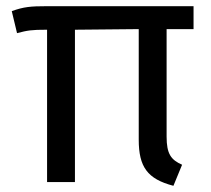

<svg xmlns="http://www.w3.org/2000/svg" viewBox="-20 -588 680 620"><path d="M605 -494V-568H130C80 -568 56 -566 18 -552L35 -481C69 -490 83 -492 129 -492H132V0H222V-492L428 -494V-137C428 -49 456 -10 540 12L568 -56C532 -72 518 -91 518 -147V-494Z"/></svg>

Font: Glow Sans SC Normal Book
Style: Regular
Weight: 500
Designer: Ryoko NISHIZUKA (kana, bopomofo & ideographs); Paul D. Hunt (Latin, Greek & Cyrillic); Sandoll Communications, Soo-young
Version: Version 0.93